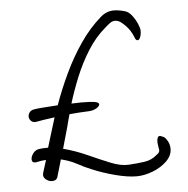

<svg xmlns="http://www.w3.org/2000/svg" viewBox="-48 -665 720 737"><g transform="rotate(-5 311.5 -296.0)"><path d="M124 15Q111 15 99.5 5Q88 -5 93 -20Q96 -29 99.5 -41Q103 -53 108 -68Q91 -67 72 -63Q70 -62 66 -62Q53 -62 53 -75Q53 -86 62 -98Q71 -110 85 -112Q92 -113 98.5 -113.5Q105 -114 112 -114Q116 -114 120 -114Q128 -139 136.5 -168Q145 -197 155 -228Q131 -225 112.5 -222Q94 -219 84 -217Q71 -215 63.5 -222.5Q56 -230 56 -240Q56 -248 61.5 -255.5Q67 -263 78 -265Q86 -267 112 -269Q138 -271 171 -273Q192 -332 220 -391.5Q248 -451 284.5 -504.5Q321 -558 366 -597Q389 -617 417 -617Q436 -617 460 -610Q474 -606 486 -590.5Q498 -575 505.5 -557.5Q513 -540 513 -531Q513 -515 508.5 -505Q504 -495 499 -495Q491 -495 487 -508Q477 -534 459.5 -552Q442 -570 432 -574Q425 -577 418 -577Q408 -577 399 -570.5Q390 -564 379 -554Q340 -521 310.5 -474Q281 -427 260 -375.5Q239 -324 224 -275Q245 -276 262 -276Q297 -276 315 -273Q330 -270 330 -263Q330 -256 318 -248.5Q306 -241 289 -240Q270 -239 250.5 -238Q231 -237 213 -235Q209 -222 206 -209.5Q203 -197 200 -186L177 -105Q223 -93 268.5 -72.5Q314 -52 353.5 -36Q393 -20 423 -22Q457 -24 484.5 -28Q512 -32 532 -50Q546 -59 544 -69Q543 -75 541.5 -84Q540 -93 540 -101Q540 -110 543 -116.5Q546 -123 554 -121Q556 -120 563 -117.5Q570 -115 576 -106Q583 -96 585.5 -87Q588 -78 588 -69Q588 -43 566 -21.5Q544 0 511.5 12.5Q479 25 449 25Q415 25 367 12.5Q319 0 277 -18Q252 -28 225.5 -42.5Q199 -57 165 -65L146 0Q142 15 124 15Z"/></g></svg>

Font: Grape Nuts
Style: Regular
Weight: 400
Designer: Robert E. Leuschke
Foundry: Robert E. Leuschke
Version: Version 1.010; ttfautohint (v1.8.3)